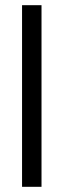

<svg xmlns="http://www.w3.org/2000/svg" viewBox="-20 -720 245 740"><path d="M140 -700V0H65V-700Z"/></svg>

Font: Questrial
Style: Regular
Weight: 400
Designer: Joe Prince
Foundry: Joe Prince
Version: Version 1.002